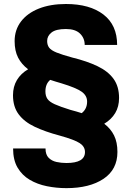

<svg xmlns="http://www.w3.org/2000/svg" viewBox="-20 -741 676 974"><path d="M575.7 29.8Q575.7 119.1 504.9 166.3Q434.1 213.4 316.9 213.4Q266.1 213.4 217.8 203.6Q169.4 193.8 130.9 171.1Q92.3 148.4 69.3 109.6Q46.4 70.8 46.4 12.2H210.9Q210.9 43.5 226.6 59.3Q242.2 75.2 266.4 80.6Q290.5 85.9 316.9 85.9Q411.1 85.9 411.1 30.3Q411.1 2.9 384.8 -14.6Q358.4 -32.2 282.7 -53.2Q209 -72.8 156 -97.9Q103 -123 74.5 -161.4Q45.9 -199.7 45.9 -257.8Q45.9 -301.8 65.9 -335Q85.9 -368.2 122.6 -389.6Q89.4 -414.6 71.8 -448.7Q54.2 -482.9 54.2 -532.2Q54.2 -589.4 86.4 -631.8Q118.7 -674.3 177.2 -697.5Q235.8 -720.7 314.5 -720.7Q435.5 -720.7 504.9 -667.2Q574.2 -613.8 574.2 -513.2H409.7Q409.7 -547.4 386 -570.6Q362.3 -593.8 314.5 -593.8Q263.7 -593.8 241.5 -576.2Q219.2 -558.6 219.2 -533.2Q219.2 -512.7 229.2 -499.3Q239.3 -485.8 266.8 -474.6Q294.4 -463.4 346.2 -449.2Q421.9 -430.7 475.1 -405Q528.3 -379.4 556.2 -340.8Q584 -302.2 584 -244.1Q584 -200.2 564.5 -167.5Q544.9 -134.8 508.8 -113.3Q541.5 -88.4 558.6 -54Q575.7 -19.5 575.7 29.8ZM337.4 -183.6Q369.1 -175.3 394.5 -167Q421.9 -188.5 421.9 -225.6Q421.9 -255.9 394.5 -275.6Q367.2 -295.4 291.5 -318.4Q276.4 -322.8 262.2 -327.1Q248 -331.5 234.9 -335.9Q210.4 -315.9 210.4 -277.3Q210.4 -254.4 220.5 -239.5Q230.5 -224.6 257.8 -212.2Q285.2 -199.7 337.4 -183.6Z"/></svg>

Font: Vazirmatn RD Black
Style: Regular
Weight: 900
Designer: Saber Rastikerdar
Foundry: Saber Rastikerdar
Version: Version 32.102